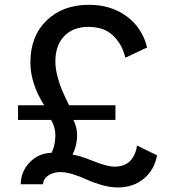

<svg xmlns="http://www.w3.org/2000/svg" viewBox="-20 -785 724 818"><path d="M56.8 -336.4H168.2Q109.5 -429.5 109.5 -519.1Q109.5 -630.9 178.4 -697.7Q247.3 -764.5 358.6 -764.5Q453.6 -764.5 520 -715.2Q586.4 -665.9 606.8 -582.7L514.1 -539.1Q500 -597.3 461.4 -633.9Q422.7 -670.5 357.3 -670.5Q291.4 -670.5 253.6 -631.1Q215.9 -591.8 215.9 -523.2Q215.9 -492.3 225.2 -457.7Q234.5 -423.2 244.8 -399.5Q255 -375.9 274.5 -336.4H471.8V-274.1H292.7Q308.6 -242.3 308.6 -208.2Q308.6 -166.8 289.1 -125.9Q315.9 -123.6 375.9 -99.3Q435.9 -75 468.2 -75Q510.9 -75 534.5 -99.5Q558.2 -124.1 563.6 -165L649.1 -123.2Q638.2 -61.8 593.2 -24.1Q548.2 13.6 481.4 13.6Q449.5 13.6 413.6 3.4Q377.7 -6.8 351.6 -19.1Q325.5 -31.4 294.1 -41.6Q262.7 -51.8 238.2 -51.8Q207.7 -51.8 186.6 -38Q165.5 -24.1 162.7 0H68.2Q69.1 -54.5 106.6 -93.4Q144.1 -132.3 200 -134.1Q215.9 -166.8 215.9 -208.6Q215.9 -243.2 197.7 -274.1H56.8Z"/></svg>

Font: Spartan MB SemBd
Style: Regular
Weight: 600
Designer: Matt Bailey, Mirko Velimirovic
Foundry: Matt Bailey
Version: Version 1.005